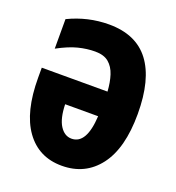

<svg xmlns="http://www.w3.org/2000/svg" viewBox="-133 -831 867 947"><g transform="rotate(20 300.5 -357.5)"><path d="M260 -576Q217 -576 171.5 -564.5Q126 -553 67 -521V-676Q168 -725 279 -725Q421 -725 491.5 -632Q562 -539 562 -358Q562 -178 490.5 -84Q419 10 296 10Q175 10 107 -84.5Q39 -179 39 -359V-411H384Q381 -459 369 -496Q357 -533 331.5 -554.5Q306 -576 260 -576ZM296 -132Q374 -132 382 -281H209Q211 -207 235 -169.5Q259 -132 296 -132Z"/></g></svg>

Font: Noto Sans ExtraCondensed Black
Style: Regular
Weight: 900
Width: 2
Designer: Monotype Design Team
Foundry: Monotype Imaging Inc.
Version: Version 2.013; ttfautohint (v1.8.4.7-5d5b)